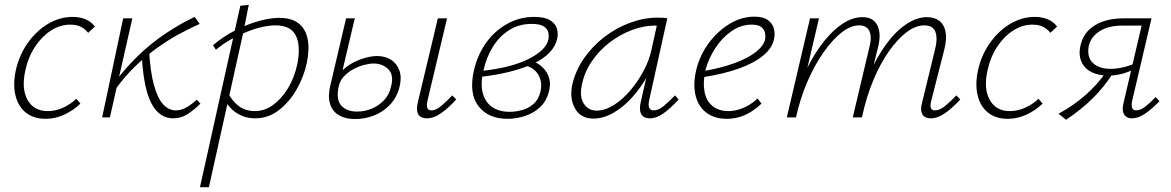

<svg xmlns="http://www.w3.org/2000/svg" viewBox="-20 -486 4850 795"><path d="M169 6Q120 6 88 -19Q56 -44 44.5 -89Q33 -134 45 -193Q59 -257 94.5 -307.5Q130 -358 178.5 -387Q227 -416 281 -416Q310 -416 333.5 -406.5Q357 -397 373 -376L345 -350Q333 -366 315 -375Q297 -384 271 -384Q229 -384 191 -359.5Q153 -335 125 -292.5Q97 -250 85 -195Q68 -119 94 -72.5Q120 -26 177 -26Q210 -26 241 -40Q272 -54 296 -77L313 -57Q284 -29 246.5 -11.5Q209 6 169 6Z M457 -115 440 -125Q492 -197 548 -251.5Q604 -306 664.5 -346.5Q725 -387 786 -416L807 -387Q764 -368 719 -343.5Q674 -319 628.5 -286Q583 -253 539.5 -211Q496 -169 457 -115ZM403 0 490 -410H528L435 0ZM697 4Q660 4 632.5 -22.5Q605 -49 588.5 -106Q572 -163 567 -255L597 -281Q602 -189 617.5 -133.5Q633 -78 656 -53.5Q679 -29 708 -29Q728 -29 745.5 -38Q763 -47 775.5 -57Q788 -67 795 -73L810 -57Q785 -32 757.5 -14Q730 4 697 4Z M808 289 975 -462 1010 -466 987 -350 845 289ZM1037 4Q1005 4 978.5 -8Q952 -20 933.5 -40Q915 -60 906 -86L924 -103Q939 -70 967 -48Q995 -26 1036 -26Q1075 -26 1110 -51Q1145 -76 1172 -120Q1199 -164 1211 -220Q1226 -298 1204.5 -339.5Q1183 -381 1121 -381Q1097 -381 1067 -374.5Q1037 -368 1004 -355Q971 -342 937.5 -323.5Q904 -305 874 -280L862 -299Q906 -336 955.5 -361Q1005 -386 1052 -399Q1099 -412 1136 -412Q1187 -412 1216 -389.5Q1245 -367 1253.5 -326Q1262 -285 1251 -228Q1238 -167 1207.5 -114.5Q1177 -62 1133.5 -29Q1090 4 1037 4Z M1450 7Q1411 7 1384 -8.5Q1357 -24 1347 -55Q1337 -86 1347 -129L1413 -410H1449L1382 -126Q1371 -74 1393 -49Q1415 -24 1459 -24Q1490 -24 1519 -36Q1548 -48 1570 -71Q1592 -94 1599 -127Q1612 -174 1588.5 -198.5Q1565 -223 1527 -223Q1510 -223 1487 -217Q1464 -211 1442 -199Q1420 -187 1403.5 -169Q1387 -151 1382 -126H1357Q1366 -159 1387 -183Q1408 -207 1435 -222.5Q1462 -238 1490.5 -246Q1519 -254 1541 -254Q1576 -254 1600 -238Q1624 -222 1634 -193.5Q1644 -165 1634 -125Q1623 -82 1594.5 -52Q1566 -22 1528 -7.5Q1490 7 1450 7ZM1748 4Q1732 4 1721 -3Q1710 -10 1707.5 -25Q1705 -40 1710 -62L1793 -410H1831L1750 -69Q1746 -51 1749 -40Q1752 -29 1767 -29Q1785 -29 1806 -46.5Q1827 -64 1853 -91L1869 -74Q1836 -38 1806 -17Q1776 4 1748 4Z M2082 6Q2002 6 1961.5 -46Q1921 -98 1942 -193Q1957 -259 1993 -309Q2029 -359 2080.5 -387.5Q2132 -416 2192 -416Q2236 -416 2258 -402Q2280 -388 2286 -367.5Q2292 -347 2287 -325Q2280 -294 2255 -268Q2230 -242 2189.5 -223Q2149 -204 2094.5 -190Q2040 -176 1973 -168L1971 -192Q2095 -205 2168 -241.5Q2241 -278 2251 -323Q2253 -333 2251 -348.5Q2249 -364 2233.5 -375.5Q2218 -387 2181 -387Q2129 -387 2088.5 -361.5Q2048 -336 2021 -292.5Q1994 -249 1982 -195Q1969 -141 1978.5 -102.5Q1988 -64 2017 -43.5Q2046 -23 2090 -23Q2114 -23 2141 -30Q2168 -37 2189.5 -56Q2211 -75 2218 -108Q2224 -134 2217.5 -156.5Q2211 -179 2194.5 -194.5Q2178 -210 2153 -215L2179 -234Q2196 -230 2211.5 -219.5Q2227 -209 2238.5 -193.5Q2250 -178 2255 -157.5Q2260 -137 2254 -112Q2245 -70 2218 -44Q2191 -18 2154.5 -6Q2118 6 2082 6Z M2437 5Q2385 5 2361.5 -36Q2338 -77 2349 -133Q2362 -192 2397 -243Q2432 -294 2482 -332.5Q2532 -371 2589.5 -392Q2647 -413 2703 -413Q2715 -413 2725 -412.5Q2735 -412 2743 -410L2668 -71Q2659 -29 2687 -29Q2706 -29 2727.5 -46.5Q2749 -64 2775 -91L2790 -74Q2756 -37 2727 -16.5Q2698 4 2671 4Q2655 4 2644.5 -3Q2634 -10 2631 -25Q2628 -40 2633 -63L2674 -243L2701 -277Q2690 -226 2663 -176Q2636 -126 2599.5 -85Q2563 -44 2521 -19.5Q2479 5 2437 5ZM2451 -28Q2485 -28 2521.5 -51Q2558 -74 2589.5 -111Q2621 -148 2644.5 -192Q2668 -236 2677 -278L2703 -395L2723 -378Q2718 -379 2709 -379.5Q2700 -380 2692 -380Q2645 -380 2596 -361.5Q2547 -343 2504 -310Q2461 -277 2430 -231.5Q2399 -186 2389 -133Q2379 -85 2397.5 -56.5Q2416 -28 2451 -28Z M2989 6Q2939 6 2905.5 -19Q2872 -44 2860.5 -89Q2849 -134 2862 -193Q2876 -254 2912.5 -304.5Q2949 -355 2999 -386Q3049 -417 3104 -417Q3141 -417 3160 -402.5Q3179 -388 3184.5 -367.5Q3190 -347 3185 -325Q3178 -287 3139.5 -255.5Q3101 -224 3037.5 -201.5Q2974 -179 2888 -166L2889 -191Q2965 -204 3021 -224.5Q3077 -245 3109.5 -270.5Q3142 -296 3148 -323Q3150 -334 3148 -348Q3146 -362 3133.5 -373Q3121 -384 3092 -384Q3048 -384 3009 -357Q2970 -330 2942 -287Q2914 -244 2901 -196Q2890 -145 2897 -107Q2904 -69 2929.5 -47.5Q2955 -26 2997 -26Q3024 -26 3055 -38Q3086 -50 3117 -78L3133 -57Q3111 -36 3087 -21.5Q3063 -7 3038.5 -0.5Q3014 6 2989 6Z M3835 4Q3818 4 3808 -3Q3798 -10 3795 -24.5Q3792 -39 3798 -61L3852 -283Q3863 -325 3853.5 -353Q3844 -381 3807 -381Q3772 -381 3735 -353.5Q3698 -326 3662 -275.5Q3626 -225 3596.5 -155Q3567 -85 3549 0H3521Q3543 -97 3577 -174Q3611 -251 3650.5 -304.5Q3690 -358 3733.5 -386.5Q3777 -415 3818 -415Q3849 -415 3869 -400Q3889 -385 3895 -355.5Q3901 -326 3890 -281L3836 -69Q3831 -51 3834 -40Q3837 -29 3851 -29Q3871 -29 3892.5 -46.5Q3914 -64 3940 -91L3956 -74Q3923 -38 3892.5 -17Q3862 4 3835 4ZM3238 0 3334 -410H3371L3275 0ZM3250 0Q3270 -86 3302.5 -161.5Q3335 -237 3376 -294Q3417 -351 3462 -383Q3507 -415 3551 -415Q3597 -415 3613.5 -379.5Q3630 -344 3615 -288L3544 0H3511L3579 -287Q3591 -330 3580.5 -355.5Q3570 -381 3537 -381Q3502 -381 3464 -351Q3426 -321 3389 -268Q3352 -215 3322.5 -146.5Q3293 -78 3276 0Z M4153 6Q4104 6 4072 -19Q4040 -44 4028.5 -89Q4017 -134 4029 -193Q4043 -257 4078.5 -307.5Q4114 -358 4162.5 -387Q4211 -416 4265 -416Q4294 -416 4317.5 -406.5Q4341 -397 4357 -376L4329 -350Q4317 -366 4299 -375Q4281 -384 4255 -384Q4213 -384 4175 -359.5Q4137 -335 4109 -292.5Q4081 -250 4069 -195Q4052 -119 4078 -72.5Q4104 -26 4161 -26Q4194 -26 4225 -40Q4256 -54 4280 -77L4297 -57Q4268 -29 4230.5 -11.5Q4193 6 4153 6Z M4666 4Q4653 4 4643 -3Q4633 -10 4630 -24Q4627 -38 4632 -59L4707 -380H4626Q4570 -380 4533.5 -357Q4497 -334 4488 -295Q4480 -249 4505.5 -225Q4531 -201 4578 -201Q4605 -201 4633.5 -208Q4662 -215 4688 -227L4683 -203Q4655 -188 4626.5 -180.5Q4598 -173 4569 -173Q4540 -173 4515.5 -181Q4491 -189 4475 -205Q4459 -221 4453 -244.5Q4447 -268 4454 -298Q4466 -352 4513 -381Q4560 -410 4633 -410H4748L4668 -69Q4664 -51 4667.5 -40Q4671 -29 4684 -29Q4702 -29 4721.5 -44Q4741 -59 4765 -84L4781 -67Q4749 -34 4721 -15Q4693 4 4666 4ZM4394 10 4363 -15Q4427 -50 4477 -94.5Q4527 -139 4562 -191L4587 -181Q4552 -126 4504 -78.5Q4456 -31 4394 10Z"/></svg>

Font: Ysabeau Office ExtraLight
Style: Italic
Weight: 250
Italic angle: -12°
Designer: Christian Thalmann (Catharsis Fonts)
Version: Version 2.001;gftools[0.9.30]; featfreeze: tnum,lnum,ss02